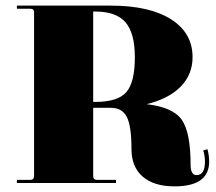

<svg xmlns="http://www.w3.org/2000/svg" viewBox="-20 -650 767 682"><path d="M40 0V-11H87Q101 -11 101 -25V-607Q101 -619 87 -619H40V-630H374Q511 -630 587.5 -581.5Q664 -533 664 -447Q664 -385 621.5 -342Q579 -299 501 -280Q595 -269 626 -224Q657 -179 657 -65Q657 -28 678 -28Q708 -28 708 -76Q708 -96 702 -116L717 -120Q723 -96 723 -76Q723 12 600 12Q527 12 487 -22.5Q447 -57 447 -121Q447 -202 430.5 -234.5Q414 -267 374 -267H311V-25Q311 -11 325 -11H392V0ZM319 -609H311V-288H319Q398 -288 428.5 -322.5Q459 -357 459 -447Q459 -532 426 -570.5Q393 -609 319 -609Z"/></svg>

Font: Arapey Black-Display
Style: Regular
Weight: 900
Designer: Eduardo Rodriguez Tunni
Foundry: Eduardo Rodriguez Tunni
Version: Version 4.000